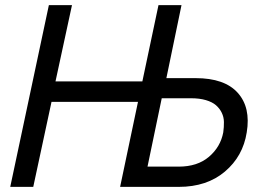

<svg xmlns="http://www.w3.org/2000/svg" viewBox="-20 -730 1040 750"><path d="M20 0 170.9 -710H261.2L196.8 -412.1H536.1L599.1 -710H689L629.9 -424.8H744.1Q857.4 -424.8 908.7 -367.4Q960 -310.1 943.8 -212.9Q929.2 -119.6 858.6 -59.8Q788.1 0 678.2 0H449.2L519 -332H181.2L109.9 0ZM556.2 -79.1H678.2Q751 -79.1 796.1 -117.4Q841.3 -155.8 852.1 -212.9Q855 -233.9 854.7 -253.2Q854.5 -272.5 846.2 -289.6Q837.9 -306.6 823.5 -319.1Q809.1 -331.5 784.2 -338.9Q759.3 -346.2 726.1 -346.2H611.8Z"/></svg>

Font: Rawline Medium
Style: Italic
Weight: 500
Italic angle: -12°
Designer: Matt McInerney, Pablo Impallari, Rodrigo Fuenzalida
Foundry: Matt McInerney, Pablo Impallari, Rodrigo Fuenzalida
Version: Version 4.020;PS 004.020;hotconv 1.0.88;makeotf.lib2.5.64775